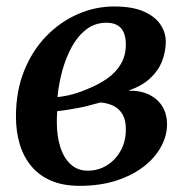

<svg xmlns="http://www.w3.org/2000/svg" viewBox="-20 -578 595 608"><path d="M232.5 10.5Q180 10.5 142 -5.8Q104 -22 79.2 -51.8Q54.5 -81.5 42.5 -121.5Q30.5 -161.5 30.5 -209Q30.5 -289 56.2 -353.2Q82 -417.5 126 -463Q170 -508.5 225.8 -533Q281.5 -557.5 341 -557.5Q399.5 -557.5 435.5 -541.5Q471.5 -525.5 488.2 -500.2Q505 -475 505 -446.5Q505 -414.5 493.2 -384.2Q481.5 -354 455.2 -329.8Q429 -305.5 386.5 -291Q426.5 -291.5 453.8 -277.5Q481 -263.5 495 -239.5Q509 -215.5 509 -184.5Q509 -148.5 490.2 -113.8Q471.5 -79 435.8 -51Q400 -23 348.5 -6.2Q297 10.5 232.5 10.5ZM258 -37.5Q291 -37.5 318.2 -54.2Q345.5 -71 362 -100.5Q378.5 -130 378.5 -167.5Q379 -196 368.8 -214.5Q358.5 -233 340.5 -242.2Q322.5 -251.5 298 -253.5Q290 -251.5 279 -248.5Q268 -245.5 255.5 -242.2Q243 -239 229 -236.5Q214 -233.5 197 -230.8Q180 -228 161 -226Q160.5 -217.5 160.2 -208Q160 -198.5 160 -189Q160 -147.5 170.8 -113Q181.5 -78.5 203.5 -58Q225.5 -37.5 258 -37.5ZM162 -270.5Q179.5 -272.5 194.8 -275.8Q210 -279 224.5 -283.8Q239 -288.5 253 -294.5Q291.5 -309.5 319.8 -329.5Q348 -349.5 363.2 -376.2Q378.5 -403 378.5 -436.5Q378.5 -472 363 -489Q347.5 -506 317 -506Q281.5 -506 254.2 -485.5Q227 -465 208 -430.8Q189 -396.5 177.5 -354.8Q166 -313 162 -270.5Z"/></svg>

Font: Merriweather 48pt SemiBold
Style: Italic
Weight: 600
Italic angle: -7.8°
Designer: Eben Sorkin
Foundry: Eben Sorkin
Version: Version 2.101